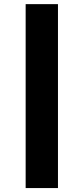

<svg xmlns="http://www.w3.org/2000/svg" viewBox="-20 -827 412 946"><path d="M265.6 99.6H106.4V-806.6H265.6Z"/></svg>

Font: Pretendard JP ExtraBold
Style: Regular
Weight: 800
Designer: Base glyphs from Inter by Rasmus Andersson; Hangeul glyphs from Noto Sans CJK(Source Han Sans) by Jang Soo-young and Kan
Foundry: Kil Hyung-jin
Version: Version 1.309